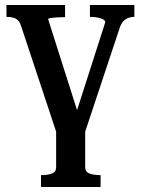

<svg xmlns="http://www.w3.org/2000/svg" viewBox="-20 -530 567 773"><path d="M323 0H206L64 -428Q59 -442 51.5 -449Q44 -456 33 -459Q22 -462 8 -462H6V-510H242V-461H240Q224 -461 208.5 -460Q193 -459 183.5 -457.5Q174 -456 174 -452L299 -59L282 -61L404 -441Q403 -448 394.5 -452.5Q386 -457 372.5 -459.5Q359 -462 344 -462H342V-510H521V-462H519Q508 -462 497 -458Q486 -454 477.5 -445.5Q469 -437 463 -421ZM206 0H323V143Q323 162 340 168.5Q357 175 383 175H385V223H145V175H146Q173 175 189.5 168.5Q206 162 206 143Z"/></svg>

Font: Roboto Serif 28pt Condensed Medium
Style: Regular
Weight: 500
Width: 3
Designer: Greg Gazdowicz
Foundry: Commercial Type
Version: Version 1.008